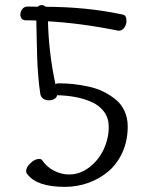

<svg xmlns="http://www.w3.org/2000/svg" viewBox="-20 -727 603 756"><path d="M82 -647Q71.3 -647 65.7 -653.3Q60.1 -659.7 60.1 -668.9Q60.1 -681.2 67.9 -691.2Q75.7 -701.2 87.9 -701.2Q113.8 -701.2 127.9 -700.2Q134.8 -707 144 -707Q153.3 -707 160.2 -700.2Q319.8 -700.2 461.9 -669.9Q478 -667.5 478 -645Q478 -630.4 469.5 -618.2Q460.9 -606 446.8 -606Q296.9 -636.2 168.9 -643.1Q171.9 -518.1 198.2 -396Q204.1 -398.9 210.9 -398.9Q239.7 -398.9 267.8 -396Q295.9 -393.1 327.9 -386.2Q359.9 -379.4 386.5 -366.5Q413.1 -353.5 435.3 -335.4Q457.5 -317.4 470.2 -290Q482.9 -262.7 482.9 -229Q482.9 -173.3 462.2 -127.4Q441.4 -81.5 406.7 -52.2Q372.1 -22.9 328.1 -7.1Q284.2 8.8 235.8 8.8Q125 8.8 87.9 -41Q83 -44.9 83 -53.2Q83 -68.8 100.3 -85Q117.7 -101.1 133.8 -101.1Q142.6 -101.1 146 -96.2Q164.1 -69.3 192.9 -54.7Q221.7 -40 252 -40Q294.9 -40 331.5 -68.1Q368.2 -96.2 388.2 -138.9Q408.2 -181.6 408.2 -227.1Q408.2 -261.2 390.4 -286.1Q372.6 -311 342 -324.7Q311.5 -338.4 277.8 -344.7Q244.1 -351.1 205.1 -352.1Q203.1 -342.8 194.1 -337.4Q185.1 -332 173.8 -332Q146.5 -332 139.2 -354Q133.8 -387.7 130.6 -428.2Q127.4 -468.8 126.5 -496.1Q125.5 -523.4 124.5 -574.2Q123.5 -625 123 -646Q109.9 -647 82 -647Z"/></svg>

Font: Zhizn
Style: Regular
Weight: 400
Designer: Peter Zharnov
Foundry: Peter Zharnov
Version: Version 1.000